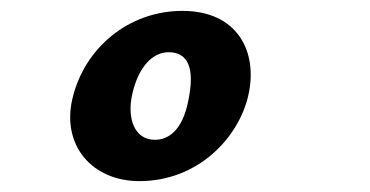

<svg xmlns="http://www.w3.org/2000/svg" viewBox="-20 -611 680 353"><path d="M113 -429C93.2 -343.1 149.8 -278 236.2 -278C344.8 -278 418.7 -358.3 436.4 -435C455 -515.4 417.1 -591 315.4 -591C216.7 -591 134.8 -523 113 -429ZM289.9 -515C320.6 -515 342 -493.7 324.7 -419C311.2 -360.3 279.8 -354 264.7 -354C226.3 -354 213.1 -394.8 223.4 -439C234.8 -488.5 260.8 -515 289.9 -515Z"/></svg>

Font: Linux Libertine Mono O 
Style: Mono Bold Oblique
Weight: 400
Italic angle: -13°
Designer: Philipp H. Poll
Foundry: Philipp H. Poll
Version: Version 5.1.7